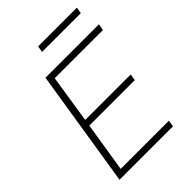

<svg xmlns="http://www.w3.org/2000/svg" viewBox="-245 -973 1087 1087"><g transform="rotate(-45 298.5 -430.0)"><path d="M57 0 169 -705H597L590 -666H204L159 -377H523L517 -338H153L105 -39H491L485 0ZM259 -822 265 -860H575L569 -822Z"/></g></svg>

Font: Mulish ExtraLight ExtraLight
Style: Italic
Weight: 250
Italic angle: -9°
Version: Version 3.603